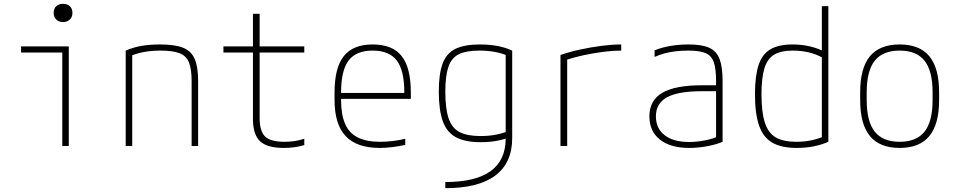

<svg xmlns="http://www.w3.org/2000/svg" viewBox="-20 -762 4990 1002"><path d="M305 0V-488H90V-520H339V0ZM309 -647Q287 -647 273.5 -660Q260 -673 260 -695Q260 -717 273.5 -729.5Q287 -742 309 -742Q331 -742 344.5 -729.5Q358 -717 358 -695Q358 -673 344.5 -660Q331 -647 309 -647Z M636 -498Q675 -515 718 -522.5Q761 -530 816 -530Q892 -530 935 -513Q978 -496 996 -454.5Q1014 -413 1014 -340V0H980V-339Q980 -402 966 -436.5Q952 -471 916.5 -484.5Q881 -498 817 -498Q785 -498 756.5 -494.5Q728 -491 703.5 -484.5Q679 -478 654 -467L670 -490V0H636Z M1461 10Q1374 10 1337 -25Q1300 -60 1300 -142V-488H1146V-520H1300V-690H1335V-520H1568V-488H1335V-146Q1335 -77 1363.5 -49.5Q1392 -22 1465 -22Q1493 -22 1518.5 -26Q1544 -30 1568 -38V-5Q1542 3 1515.5 6.5Q1489 10 1461 10Z M1962 10Q1842 10 1784 -51.5Q1726 -113 1726 -240V-280Q1726 -409 1774.5 -469.5Q1823 -530 1925 -530Q2028 -530 2076 -469.5Q2124 -409 2124 -280V-246H1744V-277H2102L2090 -263V-279Q2090 -395 2050.5 -446.5Q2011 -498 1925 -498Q1839 -498 1799.5 -446.5Q1760 -395 1760 -279V-241Q1760 -164 1781 -115.5Q1802 -67 1847.5 -44.5Q1893 -22 1963 -22Q1995 -22 2029.5 -26Q2064 -30 2095 -38V-6Q2065 1 2029.5 5.5Q1994 10 1962 10Z M2304 188Q2462 188 2540.5 131Q2619 74 2619 -39V-494L2633 -469Q2601 -484 2563 -491Q2525 -498 2481 -498Q2413 -498 2374.5 -479Q2336 -460 2320 -413Q2304 -366 2304 -284Q2304 -196 2321 -145Q2338 -94 2378 -73Q2418 -52 2488 -52Q2529 -52 2564.5 -58.5Q2600 -65 2633 -78L2642 -47Q2613 -35 2575 -27.5Q2537 -20 2488 -20Q2408 -20 2360 -45.5Q2312 -71 2291 -129Q2270 -187 2270 -284Q2270 -377 2290 -430.5Q2310 -484 2357 -507Q2404 -530 2484 -530Q2584 -530 2653 -498V-41Q2653 88 2565 154Q2477 220 2304 220Z M2905 -475Q2954 -492 3010 -504Q3066 -516 3121 -523Q3176 -530 3222 -530V-498Q3179 -498 3128.5 -491.5Q3078 -485 3026.5 -474Q2975 -463 2930 -448L2940 -465V0H2905Z M3577 10Q3479 10 3424 -33.5Q3369 -77 3369 -155Q3369 -238 3436 -277.5Q3503 -317 3644 -317H3733V-286H3643Q3518 -286 3460.5 -254Q3403 -222 3403 -155Q3403 -92 3448.5 -56.5Q3494 -21 3576 -21Q3617 -21 3659.5 -29.5Q3702 -38 3731 -52L3717 -29V-340Q3717 -403 3705 -437.5Q3693 -472 3662 -485Q3631 -498 3572 -498Q3539 -498 3507.5 -494.5Q3476 -491 3448.5 -483.5Q3421 -476 3396 -465V-499Q3431 -514 3477 -522Q3523 -530 3574 -530Q3642 -530 3680.5 -513Q3719 -496 3735 -454.5Q3751 -413 3751 -340V-22Q3719 -8 3671 1Q3623 10 3577 10Z M4138 10Q4058 10 4010.5 -17.5Q3963 -45 3941.5 -106.5Q3920 -168 3920 -270Q3920 -366 3939 -423Q3958 -480 4001 -505Q4044 -530 4116 -530Q4165 -530 4208.5 -519.5Q4252 -509 4287 -490L4274 -460Q4241 -479 4201.5 -488.5Q4162 -498 4117 -498Q4056 -498 4020.5 -477Q3985 -456 3969.5 -406Q3954 -356 3954 -269Q3954 -177 3971.5 -122.5Q3989 -68 4028.5 -45Q4068 -22 4136 -22Q4178 -22 4215.5 -30Q4253 -38 4283 -52L4269 -28V-730H4303V-22Q4272 -8 4230 1Q4188 10 4138 10Z M4675 10Q4571 10 4520 -52Q4469 -114 4469 -240V-280Q4469 -407 4520 -468.5Q4571 -530 4675 -530Q4779 -530 4830 -468.5Q4881 -407 4881 -280V-240Q4881 -114 4830 -52Q4779 10 4675 10ZM4675 -22Q4763 -22 4805 -75Q4847 -128 4847 -241V-279Q4847 -392 4805 -445Q4763 -498 4675 -498Q4587 -498 4545 -445Q4503 -392 4503 -279V-241Q4503 -128 4545 -75Q4587 -22 4675 -22Z"/></svg>

Font: M PLUS Code Latin SemiExpanded ExtraLight
Style: Regular
Weight: 250
Width: 6
Designer: Coji Morishita
Foundry: UNDERFOREST DESIGN
Version: Version 1.002; ttfautohint (v1.8.3)